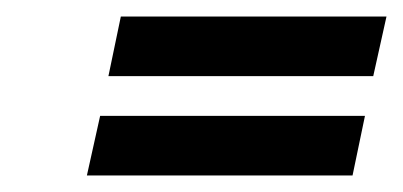

<svg xmlns="http://www.w3.org/2000/svg" viewBox="-20 -449 487 232"><path d="M111 -357H431L447 -429H126ZM85 -237H406L421 -309H101Z"/></svg>

Font: Advent Pro Medium
Style: Italic
Weight: 500
Italic angle: -12°
Version: Version 3.000